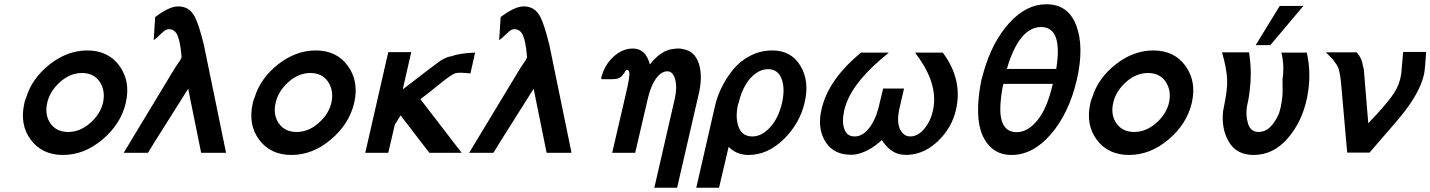

<svg xmlns="http://www.w3.org/2000/svg" viewBox="-20 -718 6720 902"><path d="M95 -236Q99 -252 103 -260Q131 -351 214 -416Q297 -481 390 -481Q489 -481 541.5 -408Q594 -335 571 -235Q548 -136 462 -63Q376 10 276 10Q178 10 124.5 -61.5Q71 -133 95 -236ZM202 -236Q202 -234 201.5 -231Q201 -228 200 -226Q191 -173 219 -135.5Q247 -98 301 -98Q355 -98 403 -139.5Q451 -181 464 -236Q476 -292 448.5 -333.5Q421 -375 365 -375Q310 -375 262.5 -333Q215 -291 202 -236Z M561 0 802 -399 827 -436Q827 -437 828 -439Q833 -446 833 -451Q833 -455 832 -461Q827 -519 814.5 -550Q802 -581 773 -581Q757 -581 739 -561V-562Q736 -558 731 -554Q726 -550 724 -547Q724 -548 725 -548Q722 -545 712 -537L702 -529L709 -638Q766 -681 805 -687Q828 -690 848 -683Q878 -673 896.5 -636.5Q915 -600 938 -506L1042 0H925L864 -301Q843 -267 770 -152Q697 -37 675 0Z M1168 -236Q1172 -252 1176 -260Q1204 -351 1287 -416Q1370 -481 1463 -481Q1562 -481 1614.5 -408Q1667 -335 1644 -235Q1621 -136 1535 -63Q1449 10 1349 10Q1251 10 1197.5 -61.5Q1144 -133 1168 -236ZM1275 -236Q1275 -234 1274.5 -231Q1274 -228 1273 -226Q1264 -173 1292 -135.5Q1320 -98 1374 -98Q1428 -98 1476 -139.5Q1524 -181 1537 -236Q1549 -292 1521.5 -333.5Q1494 -375 1438 -375Q1383 -375 1335.5 -333Q1288 -291 1275 -236Z M1696 0 1804 -473H1912L1872 -298Q2030 -420 2051 -434Q2083 -453 2103 -454Q2137 -468 2212 -471L2190 -373Q2137 -379 2119 -374Q2108 -370 2090 -357.5Q2072 -345 2029.5 -310.5Q1987 -276 1955 -252L2149 0H1997L1862 -176L1835 -133Q1830 -111 1819.5 -66.5Q1809 -22 1804 0Z M2184 0 2425 -399 2450 -436Q2450 -437 2451 -439Q2456 -446 2456 -451Q2456 -455 2455 -461Q2450 -519 2437.5 -550Q2425 -581 2396 -581Q2380 -581 2362 -561V-562Q2359 -558 2354 -554Q2349 -550 2347 -547Q2347 -548 2348 -548Q2345 -545 2335 -537L2325 -529L2332 -638Q2389 -681 2428 -687Q2451 -690 2471 -683Q2501 -673 2519.5 -636.5Q2538 -600 2561 -506L2665 0H2548L2487 -301Q2466 -267 2393 -152Q2320 -37 2298 0Z M2807 -346Q2806 -346 2805 -348L2804 -350Q2818 -410 2860.5 -450Q2903 -490 2953 -490Q3014 -490 3033 -415Q3087 -485 3150 -489Q3171 -492 3190 -487Q3242 -478 3261.5 -424Q3281 -370 3266 -292Q3264 -280 3262 -274L3161 164H3054L3150 -254Q3162 -306 3152 -344.5Q3142 -383 3115 -383Q3087 -383 3062 -349Q3037 -315 3023 -253L2964 0H2856L2920 -276Q2931 -322 2934.5 -346.5Q2938 -371 2936 -379.5Q2934 -388 2927 -390Q2919 -390 2913 -375Q2910 -373 2905 -365Q2900 -357 2888.5 -351.5Q2877 -346 2854 -346Z M3251 164 3339 -220Q3349 -264 3370 -307Q3391 -350 3423.5 -390.5Q3456 -431 3504.5 -456Q3553 -481 3609 -481Q3697 -481 3740.5 -408.5Q3784 -336 3760 -236Q3737 -137 3661.5 -63.5Q3586 10 3496 10Q3441 10 3403 -28L3358 164ZM3450 -234Q3448 -232 3446 -222Q3434 -163 3450.5 -120Q3467 -77 3515 -77Q3558 -77 3597.5 -119.5Q3637 -162 3654 -235Q3669 -303 3652 -347Q3635 -393 3588 -393Q3544 -393 3505.5 -350.5Q3467 -308 3450 -234Z M3839 -202Q3841 -212 3843 -219Q3880 -352 4025 -471H4156L4119 -440Q3972 -314 3946 -199Q3934 -145 3947 -111Q3959 -77 3995 -77Q4032 -77 4062.5 -115.5Q4093 -154 4108 -215L4129 -302H4227L4207 -215Q4192 -153 4206 -116Q4222 -77 4257 -77Q4291 -77 4321 -111.5Q4351 -146 4363 -199Q4388 -313 4301 -440L4279 -471H4409Q4504 -344 4471 -202Q4452 -119 4389.5 -58Q4327 3 4253 9Q4238 10 4225 9Q4165 6 4123 -60Q4055 2 3988 9Q3967 9 3958 8Q3887 1 3853.5 -59.5Q3820 -120 3839 -202Z M4591 -344Q4597 -368 4601 -380Q4641 -521 4721 -609.5Q4801 -698 4896 -698Q4999 -698 5036.5 -597.5Q5074 -497 5039 -344Q5002 -186 4917.5 -88Q4833 10 4732 10Q4664 10 4623.5 -37.5Q4583 -85 4576.5 -163.5Q4570 -242 4591 -344ZM4694 -324 4689 -302Q4682 -263 4680 -228Q4672 -97 4757 -97Q4807 -97 4853 -152Q4899 -207 4926 -324ZM4710 -394H4942Q4974 -591 4871 -591Q4768 -591 4710 -394Z M5103 -236Q5107 -252 5111 -260Q5139 -351 5222 -416Q5305 -481 5398 -481Q5497 -481 5549.5 -408Q5602 -335 5579 -235Q5556 -136 5470 -63Q5384 10 5284 10Q5186 10 5132.5 -61.5Q5079 -133 5103 -236ZM5210 -236Q5210 -234 5209.5 -231Q5209 -228 5208 -226Q5199 -173 5227 -135.5Q5255 -98 5309 -98Q5363 -98 5411 -139.5Q5459 -181 5472 -236Q5484 -292 5456.5 -333.5Q5429 -375 5373 -375Q5318 -375 5270.5 -333Q5223 -291 5210 -236Z M5879 -506 5992 -690H6103L5948 -506ZM5721 -472H5848Q5856 -418 5856 -374Q5856 -330 5852 -302Q5848 -260 5838 -218Q5832 -180 5841 -146Q5851 -98 5893 -98Q5951 -98 5989 -186Q5997 -211 6001 -238Q6005 -265 6005.5 -279Q6006 -293 6005.5 -318.5Q6005 -344 6005 -345Q6015 -409 6000 -471H6119Q6143 -368 6120 -257Q6097 -146 6029.5 -68Q5962 10 5869 10Q5790 10 5753.5 -51Q5717 -112 5726 -196Q5727 -202 5732.5 -229.5Q5738 -257 5742 -287Q5746 -317 5745 -343Q5743 -396 5721 -472Z M6209 -472H6354Q6379 -443 6383 -408Q6385 -402 6385 -401L6387 -393Q6388 -387 6408 -139Q6409 -140 6445 -178Q6507 -246 6531.5 -284.5Q6556 -323 6563 -372Q6568 -429 6572 -474H6680Q6675 -395 6670 -369Q6650 -280 6560 -171Q6538 -144 6482.5 -80.5Q6427 -17 6414 -1H6309L6280 -330Q6276 -366 6274 -372L6269 -394Q6265 -405 6260 -413L6248 -430Q6244 -438 6231 -450Z"/></svg>

Font: Coval
Style: Medium Italic
Weight: 500
Foundry: Context Ltd
Version: Version 001.000